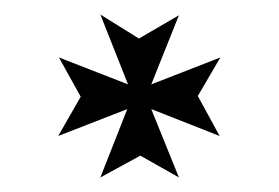

<svg xmlns="http://www.w3.org/2000/svg" viewBox="-20 -749 383 264"><path d="M118 -505 173 -535 226 -505 188 -599 282 -562 252 -617 283 -670 188 -633 226 -728 171 -696 118 -729 156 -633 61 -670 91 -616 60 -562 155 -599Z"/></svg>

Font: Sinistre
Style: Bold
Weight: 700
Designer: Jules Durand
Foundry: Collletttivo
Version: Version 69.420;Glyphs 3.2 (3217)